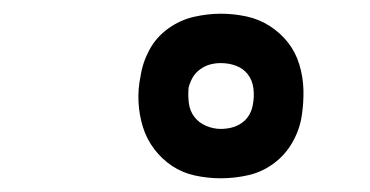

<svg xmlns="http://www.w3.org/2000/svg" viewBox="-20 -796 540 280"><path d="M302 -536Q283 -536 264.5 -540Q246 -544 231 -554Q216 -564 205 -578.5Q194 -593 188.5 -610.5Q183 -628 182 -647Q181 -666 185 -685Q188 -705 198 -723.5Q208 -742 225.5 -754.5Q243 -767 263 -771.5Q283 -776 302 -776Q321 -776 339.5 -772Q358 -768 373.5 -758Q389 -748 400 -734Q411 -720 416.5 -702Q422 -684 422.5 -665Q423 -646 420 -627Q417 -607 406.5 -588.5Q396 -570 379 -557.5Q362 -545 342 -540.5Q322 -536 302 -536ZM302 -608Q310 -608 318 -610Q326 -612 333 -617Q340 -622 344 -629.5Q348 -637 349 -645Q351 -656 349.5 -667.5Q348 -679 341.5 -687.5Q335 -696 324.5 -700Q314 -704 302 -704Q294 -704 286.5 -702Q279 -700 272 -695Q265 -690 261 -683Q257 -676 255 -668Q254 -656 255.5 -645Q257 -634 263.5 -625.5Q270 -617 280.5 -612.5Q291 -608 302 -608Z"/></svg>

Font: Iosevka SS04 Medium Oblique
Style: Regular
Weight: 500
Italic angle: -9°
Monospace: yes
Designer: Belleve Invis
Foundry: Belleve Invis
Version: Version 19.0.0; ttfautohint (v1.8.4)